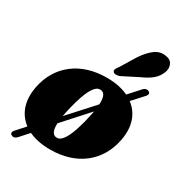

<svg xmlns="http://www.w3.org/2000/svg" viewBox="-189 -880 987 1061"><g transform="rotate(30 304.0 -349.5)"><path d="M42.5 53Q34 49 33.5 41Q33 33 41 24L184.5 -135.5L199 -143L423 -390L429.5 -406L539.5 -528Q547 -536.5 556.2 -539Q565.5 -541.5 574 -537.5Q582.5 -533 583.5 -525.5Q584.5 -518 577.5 -509.5L443.5 -362L431 -356.5L215.5 -118L207.5 -100.5L77.5 43.5Q69 53 60 55.5Q51 58 42.5 53ZM338.5 -486Q426 -486 485 -454.2Q544 -422.5 569 -364.8Q594 -307 579 -228.5Q568 -171.5 541 -126.2Q514 -81 473.2 -49.5Q432.5 -18 379.8 -1.5Q327 15 264.5 15Q177 15 118 -16.8Q59 -48.5 34.2 -106.5Q9.5 -164.5 24 -242.5Q35 -299.5 62 -344.8Q89 -390 129.8 -421.5Q170.5 -453 223.2 -469.5Q276 -486 338.5 -486ZM255.5 -61Q266.5 -58.5 276.8 -62.5Q287 -66.5 297 -78Q307 -89.5 316.8 -108.5Q326.5 -127.5 336 -155.5Q345.5 -183.5 355 -220.5Q370 -279.5 374.2 -320.2Q378.5 -361 372 -383.5Q365.5 -406 347.5 -410Q336.5 -412.5 326.2 -408.5Q316 -404.5 306 -393Q296 -381.5 286.2 -362.5Q276.5 -343.5 267 -315.5Q257.5 -287.5 248 -250.5Q233 -192 228.8 -151Q224.5 -110 231.2 -87.5Q238 -65 255.5 -61ZM427 -668.5Q456 -711.5 487.5 -735.5Q519 -759.5 557 -754Q591.5 -750 602.5 -724.8Q613.5 -699.5 601.5 -672Q589 -641.5 564.5 -620.8Q540 -600 497 -581L395.5 -529.5Q383 -525 371.5 -525.5Q360 -526 355 -532.5Q349 -540.5 353.5 -549.8Q358 -559 366 -569Z"/></g></svg>

Font: Fraunces
Style: Italic
Weight: 900
Italic angle: -16°
Version: Version 1.000;[0bf87f6ff]